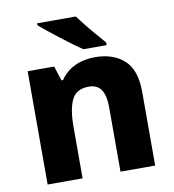

<svg xmlns="http://www.w3.org/2000/svg" viewBox="-85 -841 832 916"><g transform="rotate(-10 331.5 -383.0)"><path d="M156.2 -766.1V-755.9C198.2 -720.2 300.8 -639.6 352.1 -606H464.4V-619.1C453.6 -631.8 440.9 -646.5 425.8 -663.6C396 -697.3 364.7 -736.8 343.3 -766.1ZM398.9 -559.1C327.1 -559.1 265.6 -531.2 231 -478H223.1L200.2 -548.8H71.8V0H241.2V-250C241.2 -306.6 248.5 -350.1 263.2 -380.4C277.8 -410.6 305.7 -425.8 346.2 -425.8C400.9 -425.8 424.8 -387.2 424.8 -311V0H592.8V-357.9C592.8 -428.7 575.2 -480 539.6 -511.7C503.9 -543.5 457 -559.1 398.9 -559.1Z"/></g></svg>

Font: Noto Reveo Sans
Style: Regular
Weight: 800
Designer: Monotype Design Team
Foundry: Monotype Imaging Inc.
Version: Version 2.007